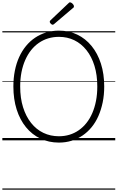

<svg xmlns="http://www.w3.org/2000/svg" viewBox="-20 -1196 1002 1636"><path d="M482 19Q396 19 324.5 -15Q253 -49 201.5 -112Q150 -175 122 -263Q94 -351 94 -459Q94 -530 106.5 -593Q119 -656 143 -709Q167 -762 201.5 -804Q236 -846 279.5 -875Q323 -904 374 -919.5Q425 -935 482 -935Q568 -935 638.5 -901Q709 -867 760.5 -804Q812 -741 840 -653.5Q868 -566 868 -459Q868 -387 855 -324Q842 -261 818.5 -207.5Q795 -154 760.5 -112Q726 -70 683 -41Q640 -12 589.5 3.5Q539 19 482 19ZM482 -35Q530 -35 572.5 -48Q615 -61 651.5 -86.5Q688 -112 717 -148.5Q746 -185 766.5 -232.5Q787 -280 798 -336.5Q809 -393 809 -459Q809 -557 785 -635Q761 -713 717 -768.5Q673 -824 613.5 -853Q554 -882 482 -882Q434 -882 391 -869Q348 -856 311 -830.5Q274 -805 245 -768.5Q216 -732 195 -684.5Q174 -637 163 -580.5Q152 -524 152 -459Q152 -360 176.5 -282Q201 -204 245 -148.5Q289 -93 349.5 -64Q410 -35 482 -35ZM429 -985Q422 -985 413 -994Q404 -1003 404 -1009Q404 -1012 404.5 -1015Q405 -1018 409 -1022L562 -1167Q566 -1171 569 -1173.5Q572 -1176 576 -1176Q583 -1176 591 -1170.5Q599 -1165 604.5 -1157Q610 -1149 610 -1143Q610 -1138 609 -1135Q608 -1132 602 -1128L442 -992Q438 -989 435 -987Q432 -985 429 -985ZM0 410H962V420H0ZM0 -20H962V0H0ZM0 -505H962V-500H0ZM0 -930H962V-920H0Z"/></svg>

Font: Playwrite DE Grund Guides
Style: Regular
Weight: 400
Designer: Veronika Burian, José Scaglione
Foundry: TypeTogether
Version: Version 1.003